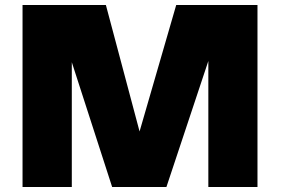

<svg xmlns="http://www.w3.org/2000/svg" viewBox="-20 -745 1121 765"><path d="M1005.9 -725.1V0H810.1V-502L643.1 0H426.8L266.1 -497.1V0H69.8V-725.1H401.9L536.1 -221.2L682.1 -725.1Z"/></svg>

Font: Stilu Bold
Style: Regular
Weight: 700
Designer: Genilson Lima Santos
Foundry: Genilson Lima Santos
Version: Version 1.200;PS 001.200;hotconv 1.0.88;makeotf.lib2.5.64775